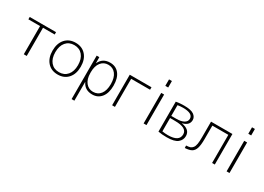

<svg xmlns="http://www.w3.org/2000/svg" viewBox="-10 -1680 3893 2831"><g transform="rotate(30 1936.0 -265.0)"><path d="M496 -480H297V0H247V-480H48V-520H496Z M968 -428.5Q916 -490 827 -490Q738 -490 686 -428.5Q634 -367 634 -260Q634 -153 686 -91.5Q738 -30 827 -30Q916 -30 968 -91.5Q1020 -153 1020 -260Q1020 -367 968 -428.5ZM1002 -63Q937 10 827 10Q717 10 652 -63Q587 -136 587 -260Q587 -384 652 -457Q717 -530 827 -530Q937 -530 1002 -457Q1067 -384 1067 -260Q1067 -136 1002 -63Z M1415 10Q1288 10 1237 -98H1235V220H1188V-520H1233L1234 -419H1236Q1287 -530 1415 -530Q1513 -530 1569 -459Q1625 -388 1625 -260Q1625 -133 1568 -61.5Q1511 10 1415 10ZM1406 -490Q1329 -490 1282 -430.5Q1235 -371 1235 -268V-252Q1235 -147 1283 -88.5Q1331 -30 1406 -30Q1486 -30 1532.5 -90.5Q1579 -151 1579 -260Q1579 -369 1532.5 -429.5Q1486 -490 1406 -490Z M1751 -520H2121V-478H1799V0H1751Z M2287 0V-520H2336V0ZM2287 -640V-750H2336V-640Z M2585 -37Q2635 -29 2683 -29Q2874 -29 2874 -152Q2874 -264 2669 -264H2585ZM2585 -300H2669Q2752 -300 2798 -326.5Q2844 -353 2844 -400Q2844 -491 2676 -491Q2631 -491 2585 -483ZM2921 -150Q2921 -82 2867 -37.5Q2813 7 2681 7Q2603 7 2537 -5V-515Q2600 -527 2673 -527Q2792 -527 2841 -492Q2890 -457 2890 -404Q2890 -312 2774 -285V-284Q2921 -260 2921 -150Z M3135 -257V-520H3499V0H3453V-479H3181V-251Q3181 -148 3163.5 -93.5Q3146 -39 3107 -16.5Q3068 6 2994 10L2992 -31Q3036 -33 3060 -41Q3084 -49 3102.5 -73Q3121 -97 3128 -140.5Q3135 -184 3135 -257Z M3700 0V-520H3749V0ZM3700 -640V-750H3749V-640Z"/></g></svg>

Font: M PLUS 1p Light
Style: Regular
Weight: 300
Version: Version 1.061